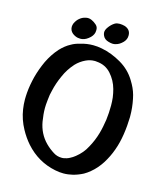

<svg xmlns="http://www.w3.org/2000/svg" viewBox="-143 -1097 1042 1227"><g transform="rotate(15 378.0 -483.5)"><path d="M338.9 18.6C357.4 22.5 376 24.4 393.6 24.4C415 24.4 435.5 21.5 456.1 16.6C478.5 10.7 501 2 521.5 -8.8C535.2 -16.6 547.9 -25.4 560.5 -36.1C586.9 -57.6 609.4 -84 628.9 -114.3C647.5 -144.5 663.1 -175.8 674.8 -209C687.5 -243.2 696.3 -280.3 702.1 -318.4C708 -356.4 710.9 -394.5 711.9 -430.7V-439.5C711.9 -477.5 708 -514.6 700.2 -551.8C694.3 -583 683.6 -612.3 668 -640.6C664.1 -648.4 659.2 -656.2 654.3 -664.1C629.9 -704.1 596.7 -736.3 554.7 -760.7C512.7 -785.2 469.7 -801.8 424.8 -810.5C405.3 -814.5 385.7 -816.4 367.2 -816.4C338.9 -816.4 310.5 -812.5 282.2 -803.7C261.7 -798.8 243.2 -792 226.6 -782.2C202.1 -769.5 180.7 -752 160.2 -730.5C133.8 -701.2 112.3 -668 94.7 -631.8C78.1 -595.7 64.5 -558.6 54.7 -521.5C45.9 -486.3 39.1 -450.2 36.1 -413.1C35.2 -398.4 34.2 -384.8 34.2 -370.1C34.2 -347.7 36.1 -326.2 39.1 -305.7C45.9 -260.7 60.5 -218.8 82 -179.7C98.6 -149.4 117.2 -122.1 139.6 -96.7C194.3 -35.2 260.7 2.9 338.9 18.6ZM302.7 -85C282.2 -97.7 263.7 -112.3 247.1 -128.9C210.9 -165 188.5 -210 179.7 -261.7C174.8 -292 171.9 -321.3 171.9 -348.6C171.9 -361.3 172.9 -379.9 175.8 -404.3C177.7 -428.7 181.6 -449.2 186.5 -466.8C194.3 -502 206.1 -536.1 221.7 -570.3C236.3 -604.5 256.8 -635.7 282.2 -664.1C299.8 -682.6 320.3 -697.3 342.8 -708C361.3 -716.8 379.9 -721.7 400.4 -721.7C405.3 -721.7 410.2 -721.7 415 -720.7C455.1 -717.8 486.3 -702.1 510.7 -674.8C535.2 -647.5 552.7 -615.2 562.5 -579.1C567.4 -562.5 570.3 -544.9 573.2 -526.4C575.2 -508.8 576.2 -491.2 576.2 -472.7C576.2 -440.4 574.2 -409.2 570.3 -377.9C565.4 -345.7 559.6 -314.5 550.8 -284.2C541 -250 527.3 -216.8 509.8 -185.5C493.2 -153.3 470.7 -127 442.4 -104.5C431.6 -95.7 420.9 -88.9 409.2 -83C396.5 -76.2 383.8 -72.3 371.1 -70.3C366.2 -69.3 361.3 -69.3 356.4 -69.3C337.9 -69.3 319.3 -74.2 302.7 -85ZM208 -872.1C214.8 -858.4 226.6 -848.6 242.2 -841.8C252.9 -836.9 264.6 -835 275.4 -835C279.3 -835 283.2 -835 288.1 -835.9C305.7 -838.9 322.3 -848.6 338.9 -864.3C353.5 -878.9 360.4 -894.5 360.4 -912.1V-918C360.4 -930.7 355.5 -940.4 345.7 -949.2C335.9 -958 325.2 -964.8 314.5 -969.7C306.6 -973.6 297.9 -975.6 289.1 -975.6C284.2 -975.6 279.3 -974.6 274.4 -973.6C259.8 -970.7 248 -964.8 237.3 -956.1C225.6 -947.3 215.8 -934.6 208 -918C205.1 -910.2 203.1 -902.3 203.1 -894.5C203.1 -886.7 205.1 -878.9 208 -872.1ZM418 -891.6C424.8 -877 437.5 -867.2 456.1 -862.3C465.8 -859.4 475.6 -857.4 484.4 -857.4C491.2 -857.4 498 -858.4 503.9 -860.4C520.5 -864.3 535.2 -874 549.8 -888.7C562.5 -902.3 568.4 -917 568.4 -932.6V-938.5C567.4 -962.9 553.7 -978.5 529.3 -987.3C517.6 -990.2 506.8 -992.2 497.1 -992.2H493.2C482.4 -992.2 472.7 -990.2 463.9 -985.4C449.2 -976.6 435.5 -963.9 422.9 -945.3C416 -934.6 412.1 -924.8 412.1 -914.1C412.1 -907.2 414.1 -899.4 418 -891.6Z"/></g></svg>

Font: ChillSide Comic
Style: Regular
Weight: 400
Designer: Koroletov, Abay Emes
Version: Version 1.000